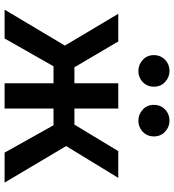

<svg xmlns="http://www.w3.org/2000/svg" viewBox="19 -777 758 836"><g transform="rotate(90 398.0 -359.0)"><path d="M644.5 0 525.5 -213H452.5V0H342.5V-213H268.5L147.5 0H22L178.5 -262.5L40 -495H160.5L273 -304H342.5V-495H452.5V-304H522.5L638 -495H754.5L616 -268L775 0ZM289 -582.5Q261.5 -582.5 240.8 -601.5Q220 -620.5 220 -650Q220 -670 229.5 -685.5Q239 -701 254.8 -709.5Q270.5 -718 289 -718Q316 -718 336.8 -699Q357.5 -680 357.5 -650Q357.5 -630 348 -614.8Q338.5 -599.5 322.8 -591Q307 -582.5 289 -582.5ZM505.5 -582.5Q478 -582.5 457.2 -601.5Q436.5 -620.5 436.5 -650Q436.5 -670 446 -685.5Q455.5 -701 471.2 -709.5Q487 -718 505.5 -718Q532.5 -718 553.2 -699Q574 -680 574 -650Q574 -630 564.5 -614.8Q555 -599.5 539.2 -591Q523.5 -582.5 505.5 -582.5Z"/></g></svg>

Font: Geologica EX
Style: Regular
Weight: 400
Designer: Sindre Bremnes, Frode Helland
Foundry: Monokrom Skriftforlag AS
Version: Version 1.010;gftools[0.9.28]